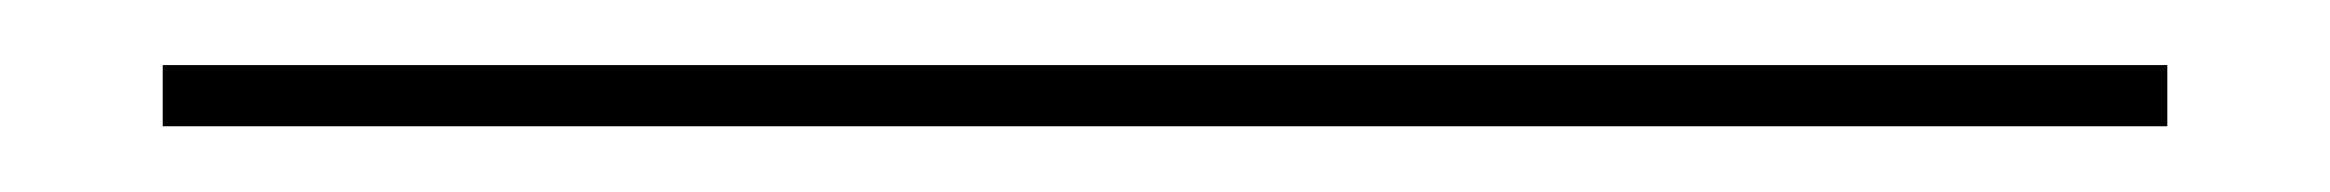

<svg xmlns="http://www.w3.org/2000/svg" viewBox="-20 20 716 59"><path d="M30 58.8V40H646V58.8Z"/></svg>

Font: Big Shoulders Inline Text Medium
Style: Regular
Weight: 500
Designer: Patric King
Foundry: XO Type Co
Version: Version 1.000